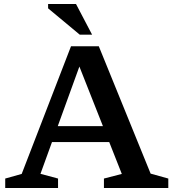

<svg xmlns="http://www.w3.org/2000/svg" viewBox="-20 -936 858 956"><path d="M210 -228.5V-308H565.5V-228.5ZM730 -71.5 818 -47V0H497.5V-47L586.5 -70L362.5 -637H387L181.5 -70.5L269 -47V0H6V-47L88 -70L333.5 -705.5H472ZM438.5 -763.5H377L219.5 -894.5V-916H358.5Z"/></svg>

Font: Newsreader 9pt Medium
Style: Regular
Weight: 500
Designer: Hugues Gentile
Foundry: Production Type
Version: Version 1.003